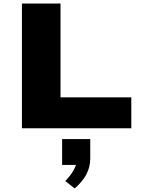

<svg xmlns="http://www.w3.org/2000/svg" viewBox="-20 -725 807 1085"><path d="M104 0V-705H322V-175H722V0ZM402 340 349 298Q382 264 398 233Q414 202 415 178L447 207H331V61H490V171Q490 218 468.5 259.5Q447 301 402 340Z"/></svg>

Font: Nunito Sans 7pt Expanded Black
Style: Regular
Weight: 900
Width: 7
Designer: Vernon Adams
Foundry: Vernon Adams
Version: Version 3.101;gftools[0.9.27]